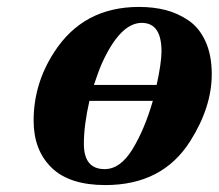

<svg xmlns="http://www.w3.org/2000/svg" viewBox="-20 -522 631 554"><path d="M77 -174Q77 -280 136 -371Q220 -502 381 -502Q423 -502 458 -493Q493 -484 524 -463Q555 -442 573 -402.5Q591 -363 591 -308Q591 -213 529 -115Q449 12 284 12Q180 12 128.5 -38.5Q77 -89 77 -174ZM222 -107Q222 -34 282 -34Q327 -34 362 -91Q397 -148 421 -231H238Q222 -161 222 -107ZM251 -277H432Q446 -341 446 -374Q446 -456 389 -456Q327 -456 274 -339Q265 -319 251 -277Z"/></svg>

Font: Heuristica
Style: Bold Italic
Weight: 700
Italic angle: -13°
Version: Version 1.0.2